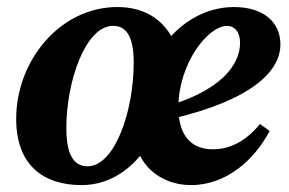

<svg xmlns="http://www.w3.org/2000/svg" viewBox="-20 -519 835 554"><path d="M215.6 15.1C303.6 15.1 377.6 -40.3 424 -129.4L368.6 -138.7C368.5 -44.7 443.3 15.1 530.9 15.1C633.5 15.1 714 -57.8 758.1 -141.1L730.1 -161.2C698.8 -122.2 653.1 -88.2 594.4 -88.2C532.3 -88.2 494.7 -127.2 494.7 -209C494.7 -333.4 578.5 -444.3 635.6 -444.3C656.2 -444.3 672.7 -428 672.7 -395.3C672.7 -332.6 617.8 -251.4 433.6 -204.9L436.2 -167.6C675.3 -216.4 789.1 -299.2 789.1 -391C789.1 -455.7 739.5 -498.7 654.8 -498.7C565.6 -498.7 484.2 -445.2 437.6 -365.3L493.8 -370.5C465.6 -459.5 399.2 -498.7 319.2 -498.7C152.1 -498.7 26.7 -343 26.7 -175.9C26.7 -44.7 102.8 15.1 215.6 15.1ZM232.6 -39.2C198.1 -39.2 171.4 -64.3 171.4 -149.2C171.4 -284.6 226.8 -444.4 306.1 -444.4C341.4 -444.4 365.8 -418.9 365.8 -338.1C365.8 -198.4 311.3 -39.2 232.6 -39.2Z"/></svg>

Font: Source Serif 4 Variable
Style: Italic
Weight: 400
Italic angle: -12°
Designer: Frank Grießhammer
Foundry: Adobe Systems Incorporated
Version: Version 4.004;hotconv 1.0.116;makeotfexe 2.5.65601